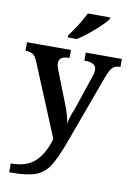

<svg xmlns="http://www.w3.org/2000/svg" viewBox="-106 -831 784 1136"><g transform="rotate(10 286.0 -263.0)"><path d="M32 187Q128 187 178 139.5Q228 92 255 1L73 -438Q61 -465 46.5 -474.5Q32 -484 5 -485H2V-536H266V-488H263Q203 -488 203 -446Q203 -430 212 -408L283 -227Q314 -149 320 -103Q324 -132 336.5 -165Q349 -198 351 -202L417 -398Q427 -426 427 -444Q427 -488 359 -488H355V-536H572V-488H569Q541 -488 525 -472.5Q509 -457 493 -413L341 2Q303 106 272 154Q241 202 191 221Q141 240 45 240H32ZM235 -619Q259 -650 285.5 -692Q312 -734 327 -766H461V-756Q442 -729 387 -680.5Q332 -632 289 -606H235Z"/></g></svg>

Font: Noto Serif SemiBold
Style: Regular
Weight: 600
Designer: Monotype Design Team
Foundry: Monotype Imaging Inc.
Version: Version 1.001